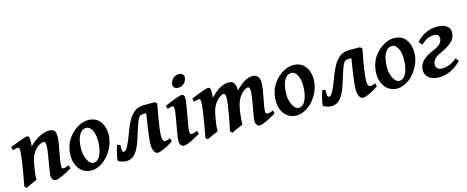

<svg xmlns="http://www.w3.org/2000/svg" viewBox="-37 -1242 4487 1846"><g transform="rotate(-15 2206.5 -319.0)"><path d="M515.6 -53.7Q486.3 -36.1 453.9 -19Q421.4 -2 393.1 9Q364.7 20 348.6 20Q331.5 20 320.3 4.6Q309.1 -10.7 309.1 -37.1Q309.1 -47.4 313 -74.2Q316.9 -101.1 323 -136.2Q329.1 -171.4 335 -206.8Q340.8 -242.2 345 -270.8Q349.1 -299.3 349.1 -312.5Q349.1 -341.3 344 -352.8Q338.9 -364.3 323.2 -364.3Q310.1 -364.3 279.3 -346.7Q248.5 -329.1 220.2 -283.2Q205.6 -260.3 197.3 -227.3Q189 -194.3 181.2 -147Q173.3 -103.5 171.1 -78.9Q168.9 -54.2 169.9 -30.8Q163.1 -27.8 147.7 -21Q132.3 -14.2 114.3 -5.9Q96.2 2.4 80.8 9.5Q65.4 16.6 59.6 20L40 1Q49.8 -47.4 59.1 -100.3Q68.4 -153.3 75.7 -202.1Q83 -251 87.4 -288.3Q91.8 -325.7 91.8 -342.8Q91.8 -365.2 86.9 -370.4Q82 -375.5 73.2 -375.5Q66.9 -375.5 50.3 -370.8Q33.7 -366.2 24.9 -362.8L15.6 -396.5Q36.1 -405.3 62.7 -415.8Q89.4 -426.3 115.5 -435.8Q141.6 -445.3 161.6 -451.2Q181.6 -457 189 -457Q202.6 -457 207.3 -446.8Q211.9 -436.5 211.9 -401.9Q211.9 -378.4 208.5 -353Q261.7 -405.8 313.5 -431.4Q365.2 -457 409.2 -457Q439.9 -457 456.8 -441.9Q473.6 -426.8 473.6 -379.4Q473.6 -354 467.3 -315.2Q460.9 -276.4 452.9 -234.1Q444.8 -191.9 438.5 -155.5Q432.1 -119.1 432.1 -99.1Q432.1 -82.5 436.5 -76.4Q440.9 -70.3 449.7 -70.3Q460.9 -70.3 472.7 -74Q484.4 -77.6 502.9 -86.4Z M952.6 -272.9Q952.6 -208 920.4 -141.8Q888.2 -75.7 833.5 -30.8Q808.1 -9.8 773.2 5.1Q738.3 20 709 20Q658.2 20 621.6 -4.6Q585 -29.3 565.4 -72Q545.9 -114.7 545.9 -168Q545.9 -237.8 574 -298.8Q602.1 -359.9 667.5 -410.2Q692.9 -429.7 727.5 -443.4Q762.2 -457 794.9 -457Q871.6 -457 912.1 -405.5Q952.6 -354 952.6 -272.9ZM838.9 -234.9Q838.9 -309.1 815.7 -349.1Q792.5 -389.2 761.2 -389.2Q723.6 -389.2 701.4 -360.4Q679.2 -331.5 669.7 -289.3Q660.2 -247.1 660.2 -205.6Q660.2 -162.1 672.1 -125.7Q684.1 -89.4 702.9 -67.9Q721.7 -46.4 742.2 -46.4Q769 -46.4 787.6 -64.2Q806.2 -82 817.4 -110.6Q828.6 -139.2 833.7 -171.9Q838.9 -204.6 838.9 -234.9Z M1006.3 -154.8 1035.6 -145.5Q1028.8 -73.7 1050.3 -73.7Q1057.1 -73.7 1065.2 -78.6Q1073.2 -83.5 1084.2 -100.1Q1095.2 -116.7 1110.6 -151.1Q1126 -185.5 1147.5 -244.6Q1168.9 -304.7 1195.8 -352.8Q1222.7 -400.9 1260 -429Q1297.4 -457 1350.6 -457Q1358.9 -457 1382.1 -457Q1405.3 -457 1428.7 -457Q1452.1 -457 1461.9 -457L1381.8 -376Q1371.1 -376 1352.5 -376Q1334 -376 1328.6 -376Q1309.1 -376 1296.9 -370.8Q1284.7 -365.7 1273.9 -346.7Q1263.2 -327.6 1249.3 -285.9Q1235.4 -244.1 1212.4 -170.9Q1189 -94.7 1164.1 -53.2Q1139.2 -11.7 1111.3 4.2Q1083.5 20 1051.3 20Q1029.3 20 1006.6 12.2Q983.9 4.4 972.7 -3.9Q969.7 -5.9 972.2 -23.9Q974.6 -42 980.2 -67.1Q985.8 -92.3 992.9 -116.5Q1000 -140.6 1006.3 -154.8ZM1522 -51.8Q1477.1 -20.5 1433.1 -0.2Q1389.2 20 1366.7 20Q1347.7 20 1336.7 4.9Q1325.7 -10.3 1321 -30.8Q1316.4 -51.3 1316.4 -66.4Q1316.4 -104.5 1321.8 -151.9Q1327.1 -199.2 1333.5 -240.2Q1341.8 -292 1346.7 -324.2Q1351.6 -356.4 1354.5 -377.7Q1357.4 -398.9 1359.9 -417.5L1461.9 -457L1481.4 -438.5Q1467.3 -369.6 1457 -308.3Q1446.8 -247.1 1440.9 -200.4Q1435.1 -153.8 1435.1 -127.9Q1435.1 -93.3 1443.6 -81.8Q1452.1 -70.3 1460.4 -70.3Q1480.5 -70.3 1513.2 -84Z M1802.7 -616.2Q1802.7 -598.1 1792.7 -578.9Q1782.7 -559.6 1763.7 -546.1Q1744.6 -532.7 1716.8 -532.7Q1690.9 -532.7 1679 -545.2Q1667 -557.6 1667 -574.2Q1667 -591.8 1677 -611.3Q1687 -630.9 1706.3 -644.5Q1725.6 -658.2 1752.4 -658.2Q1778.8 -658.2 1790.8 -645.5Q1802.7 -632.8 1802.7 -616.2ZM1791.5 -53.7Q1760.7 -35.6 1729 -18.6Q1697.3 -1.5 1669.7 9.3Q1642.1 20 1624 20Q1607.9 20 1596.2 4.6Q1584.5 -10.7 1584.5 -37.1Q1584.5 -54.7 1588.9 -86.2Q1593.3 -117.7 1600.1 -155.5Q1606.9 -193.4 1613.8 -230.7Q1620.6 -268.1 1625 -297.9Q1629.4 -327.6 1629.4 -341.8Q1629.4 -364.3 1624 -369.4Q1618.7 -374.5 1609.4 -374.5Q1603.5 -374.5 1589.4 -370.6Q1575.2 -366.7 1564.5 -362.8L1555.7 -395.5Q1583 -408.2 1618.4 -422.4Q1653.8 -436.5 1684.1 -446.8Q1714.4 -457 1726.6 -457Q1740.2 -457 1747.8 -447.8Q1755.4 -438.5 1755.4 -416Q1755.4 -398.9 1750.5 -366.9Q1745.6 -335 1738.8 -296.1Q1731.9 -257.3 1724.9 -218.5Q1717.8 -179.7 1712.9 -147.9Q1708 -116.2 1708 -99.1Q1708 -70.3 1722.7 -70.3Q1737.8 -70.3 1750.2 -74Q1762.7 -77.6 1782.2 -86.4Z M2545.4 -53.7Q2515.6 -36.1 2483.4 -19Q2451.2 -2 2423.1 9Q2395 20 2377.4 20Q2363.3 20 2351.6 4.6Q2339.8 -10.7 2339.8 -37.1Q2339.8 -47.4 2344 -73.2Q2348.1 -99.1 2354.2 -133.3Q2360.4 -167.5 2366.7 -203.6Q2373 -239.7 2377.2 -271Q2381.3 -302.2 2381.3 -321.8Q2381.3 -363.3 2362.3 -363.3Q2352.1 -363.3 2326.4 -348.9Q2300.8 -334.5 2272.9 -293Q2255.4 -267.1 2245.8 -233.4Q2236.3 -199.7 2228 -144Q2222.2 -99.6 2220.7 -72.3Q2219.2 -44.9 2219.2 -30.8Q2212.4 -27.8 2196.8 -21Q2181.2 -14.2 2162.8 -5.9Q2144.5 2.4 2128.9 9.5Q2113.3 16.6 2106.9 20L2087.4 1Q2102.1 -65.4 2113.8 -130.1Q2125.5 -194.8 2132.6 -245.4Q2139.6 -295.9 2139.6 -319.8Q2139.6 -363.3 2118.2 -363.3Q2110.8 -363.3 2085 -349.1Q2059.1 -335 2030.8 -293.9Q2013.2 -268.6 2002.7 -233.4Q1992.2 -198.2 1983.9 -144Q1976.6 -99.6 1974.6 -72.3Q1972.7 -44.9 1972.7 -30.8Q1966.3 -27.8 1950.7 -21Q1935.1 -14.2 1917 -5.9Q1898.9 2.4 1883.8 9.5Q1868.7 16.6 1862.3 20L1842.8 1Q1856 -67.9 1867.7 -136Q1879.4 -204.1 1886.7 -259Q1894 -314 1894 -341.8Q1894 -364.3 1888.7 -369.9Q1883.3 -375.5 1875 -375.5Q1868.7 -375.5 1853.5 -371.1Q1838.4 -366.7 1826.7 -362.8L1818.8 -396.5Q1846.7 -408.7 1882.1 -422.6Q1917.5 -436.5 1947.8 -446.8Q1978 -457 1989.7 -457Q2004.9 -457 2010.3 -446.3Q2015.6 -435.5 2015.6 -400.9Q2015.6 -393.1 2014.4 -379.4Q2013.2 -365.7 2011.7 -353Q2069.3 -413.6 2112.5 -435.3Q2155.8 -457 2195.8 -457Q2232.4 -457 2247.6 -432.1Q2262.7 -407.2 2262.7 -375Q2262.7 -368.7 2261.2 -357.9Q2317.9 -415 2357.2 -436Q2396.5 -457 2433.1 -457Q2461.9 -457 2481.9 -437.7Q2502 -418.5 2502 -371.1Q2502 -343.3 2495.8 -305.2Q2489.7 -267.1 2481.9 -227.3Q2474.1 -187.5 2468.3 -153.3Q2462.4 -119.1 2462.4 -99.1Q2462.4 -82.5 2467.3 -76.9Q2472.2 -71.3 2480.5 -71.3Q2494.6 -71.3 2507.1 -75Q2519.5 -78.6 2539.1 -86.4Z M2994.6 -272.9Q2994.6 -208 2962.4 -141.8Q2930.2 -75.7 2875.5 -30.8Q2850.1 -9.8 2815.2 5.1Q2780.3 20 2751 20Q2700.2 20 2663.6 -4.6Q2627 -29.3 2607.4 -72Q2587.9 -114.7 2587.9 -168Q2587.9 -237.8 2616 -298.8Q2644 -359.9 2709.5 -410.2Q2734.9 -429.7 2769.5 -443.4Q2804.2 -457 2836.9 -457Q2913.6 -457 2954.1 -405.5Q2994.6 -354 2994.6 -272.9ZM2880.9 -234.9Q2880.9 -309.1 2857.7 -349.1Q2834.5 -389.2 2803.2 -389.2Q2765.6 -389.2 2743.4 -360.4Q2721.2 -331.5 2711.7 -289.3Q2702.1 -247.1 2702.1 -205.6Q2702.1 -162.1 2714.1 -125.7Q2726.1 -89.4 2744.9 -67.9Q2763.7 -46.4 2784.2 -46.4Q2811 -46.4 2829.6 -64.2Q2848.1 -82 2859.4 -110.6Q2870.6 -139.2 2875.7 -171.9Q2880.9 -204.6 2880.9 -234.9Z M3048.3 -154.8 3077.6 -145.5Q3070.8 -73.7 3092.3 -73.7Q3099.1 -73.7 3107.2 -78.6Q3115.2 -83.5 3126.2 -100.1Q3137.2 -116.7 3152.6 -151.1Q3168 -185.5 3189.5 -244.6Q3210.9 -304.7 3237.8 -352.8Q3264.6 -400.9 3302 -429Q3339.4 -457 3392.6 -457Q3400.9 -457 3424.1 -457Q3447.3 -457 3470.7 -457Q3494.1 -457 3503.9 -457L3423.8 -376Q3413.1 -376 3394.5 -376Q3376 -376 3370.6 -376Q3351.1 -376 3338.9 -370.8Q3326.7 -365.7 3315.9 -346.7Q3305.2 -327.6 3291.3 -285.9Q3277.3 -244.1 3254.4 -170.9Q3231 -94.7 3206.1 -53.2Q3181.2 -11.7 3153.3 4.2Q3125.5 20 3093.3 20Q3071.3 20 3048.6 12.2Q3025.9 4.4 3014.6 -3.9Q3011.7 -5.9 3014.2 -23.9Q3016.6 -42 3022.2 -67.1Q3027.8 -92.3 3034.9 -116.5Q3042 -140.6 3048.3 -154.8ZM3564 -51.8Q3519 -20.5 3475.1 -0.2Q3431.2 20 3408.7 20Q3389.6 20 3378.7 4.9Q3367.7 -10.3 3363 -30.8Q3358.4 -51.3 3358.4 -66.4Q3358.4 -104.5 3363.8 -151.9Q3369.1 -199.2 3375.5 -240.2Q3383.8 -292 3388.7 -324.2Q3393.6 -356.4 3396.5 -377.7Q3399.4 -398.9 3401.9 -417.5L3503.9 -457L3523.4 -438.5Q3509.3 -369.6 3499 -308.3Q3488.8 -247.1 3482.9 -200.4Q3477.1 -153.8 3477.1 -127.9Q3477.1 -93.3 3485.6 -81.8Q3494.1 -70.3 3502.4 -70.3Q3522.5 -70.3 3555.2 -84Z M3996.1 -272.9Q3996.1 -208 3963.9 -141.8Q3931.6 -75.7 3877 -30.8Q3851.6 -9.8 3816.7 5.1Q3781.7 20 3752.4 20Q3701.7 20 3665 -4.6Q3628.4 -29.3 3608.9 -72Q3589.4 -114.7 3589.4 -168Q3589.4 -237.8 3617.4 -298.8Q3645.5 -359.9 3710.9 -410.2Q3736.3 -429.7 3771 -443.4Q3805.7 -457 3838.4 -457Q3915 -457 3955.6 -405.5Q3996.1 -354 3996.1 -272.9ZM3882.3 -234.9Q3882.3 -309.1 3859.1 -349.1Q3835.9 -389.2 3804.7 -389.2Q3767.1 -389.2 3744.9 -360.4Q3722.7 -331.5 3713.1 -289.3Q3703.6 -247.1 3703.6 -205.6Q3703.6 -162.1 3715.6 -125.7Q3727.5 -89.4 3746.3 -67.9Q3765.1 -46.4 3785.6 -46.4Q3812.5 -46.4 3831.1 -64.2Q3849.6 -82 3860.8 -110.6Q3872.1 -139.2 3877.2 -171.9Q3882.3 -204.6 3882.3 -234.9Z M4029.3 -87.9Q4029.3 -137.2 4064.9 -175.3Q4100.6 -213.4 4175.3 -244.6Q4228 -266.1 4249.3 -290Q4270.5 -314 4270.5 -340.8Q4270.5 -365.2 4256.1 -375.7Q4241.7 -386.2 4218.3 -386.2Q4198.7 -386.2 4167.5 -376.7Q4136.2 -367.2 4091.3 -326.2L4060.1 -359.4Q4102.1 -403.3 4141.1 -424.1Q4180.2 -444.8 4213.9 -450.9Q4247.6 -457 4273.4 -457Q4303.7 -457 4332 -447.5Q4360.4 -438 4378.4 -418.2Q4396.5 -398.4 4396.5 -368.2Q4396.5 -314.9 4358.6 -277.8Q4320.8 -240.7 4242.7 -205.6Q4191.9 -183.1 4173.3 -158.7Q4154.8 -134.3 4154.8 -110.4Q4154.8 -54.7 4223.6 -54.7Q4250.5 -54.7 4289.6 -69.6Q4328.6 -84.5 4361.8 -116.2Q4376 -105 4387.7 -84.5Q4333 -26.9 4274.9 -3.4Q4216.8 20 4164.6 20Q4104 20 4066.7 -8.8Q4029.3 -37.6 4029.3 -87.9Z"/></g></svg>

Font: Gentium Plus
Style: Bold Italic
Weight: 700
Italic angle: -8°
Designer: Victor Gaultney, Annie Olsen, Iska Routamaa, Becca Hirsbrunner
Foundry: SIL International
Version: Version 6.101